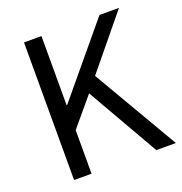

<svg xmlns="http://www.w3.org/2000/svg" viewBox="-132 -847 909 961"><g transform="rotate(-20 323.0 -366.5)"><path d="M100 0H193V-232L319 -382L538 0H642L377 -454L606 -733H502L196 -365H193V-733H100Z"/></g></svg>

Font: Noto Sans CJK KR Regular
Style: Regular
Weight: 400
Designer: Ryoko NISHIZUKA (kana & ideographs); Paul D. Hunt (Latin, Greek & Cyrillic); Wenlong ZHANG (bopomofo); Sandoll Communica
Foundry: Adobe Systems Incorporated
Version: Version 1.004;PS 1.004;hotconv 1.0.82;makeotf.lib2.5.63406